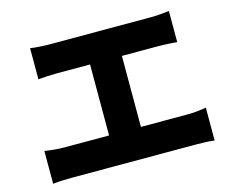

<svg xmlns="http://www.w3.org/2000/svg" viewBox="-99 -857 1198 990"><g transform="rotate(-15 500.0 -362.0)"><path d="M135 -715Q155 -712 184 -710Q213 -708 236 -708H778Q801 -708 827 -710Q853 -712 876 -715V-549Q852 -551 826 -552.5Q800 -554 778 -554H236Q213 -554 184 -552.5Q155 -551 135 -549ZM412 -83V-623H582V-83ZM69 -184Q94 -180 121.5 -177.5Q149 -175 173 -175H832Q861 -175 886.5 -178Q912 -181 931 -184V-9Q909 -12 880 -13Q851 -14 832 -14H173Q150 -14 122.5 -13Q95 -12 69 -9Z"/></g></svg>

Font: Noto Sans SC Thin Black
Style: Regular
Weight: 900
Version: Version 2.004-H2;hotconv 1.0.118;makeotfexe 2.5.65603